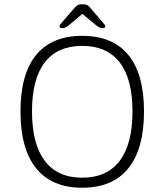

<svg xmlns="http://www.w3.org/2000/svg" viewBox="-20 -874 771 900"><path d="M365 6Q223 6 149.5 -85Q76 -176 76 -352Q76 -527 149.5 -616.5Q223 -706 365 -706Q508 -706 581.5 -616.5Q655 -527 655 -352Q655 -176 581.5 -85Q508 6 365 6ZM365 -41Q481 -41 541 -120Q601 -199 601 -352Q601 -504 541 -581.5Q481 -659 365 -659Q250 -659 190 -581.5Q130 -504 130 -352Q130 -199 190 -120Q250 -41 365 -41ZM274 -742Q259 -742 259 -750Q259 -755 263 -760.5Q267 -766 273 -772L332 -840Q340 -849 347 -851.5Q354 -854 366 -854Q379 -854 386 -851.5Q393 -849 400 -841L459 -772Q464 -766 469 -760Q474 -754 474 -750Q474 -742 457 -742Q448 -742 430 -756L366 -809L303 -756Q286 -742 274 -742Z"/></svg>

Font: Asap ExtraLight
Style: Regular
Weight: 200
Designer: Pablo Cosgaya
Foundry: Omnibus-Type
Version: Version 3.001; ttfautohint (v1.8.4.7-5d5b)